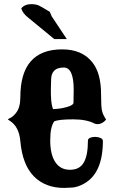

<svg xmlns="http://www.w3.org/2000/svg" viewBox="-20 -881 554 935"><path d="M292.5 34.2Q200.7 34.2 145 -22.2Q89.4 -78.6 79.1 -192.9Q73.2 -263.7 28.3 -292.5L18.6 -298.8Q18.6 -301.3 31.2 -307.4Q43.9 -313.5 57.6 -330.6Q79.1 -357.4 79.1 -408.2Q79.1 -640.6 282.7 -640.6Q379.4 -640.6 429.2 -578.1Q472.2 -524.9 472.2 -422.4Q472.2 -359.4 476.6 -342.3Q480.5 -325.2 486.8 -315.4Q493.2 -305.7 496.6 -298.3Q477.5 -276.4 455.1 -276.4Q447.3 -276.4 440.4 -279.3Q401.9 -299.8 335.4 -299.8Q269 -299.8 244.6 -290.5Q224.6 -264.6 224.6 -196.8Q224.6 -128.9 249.3 -91.6Q273.9 -54.2 320.8 -54.2Q367.7 -54.2 387.9 -89.4Q408.2 -124.5 408.2 -195.8Q408.2 -205.6 419.2 -210.2Q430.2 -214.8 444.6 -214.4Q459 -213.9 470 -209Q481 -204.1 481 -194.3Q481 -37.1 388.7 13.7Q358.4 30.3 332.8 32.2Q307.1 34.2 292.5 34.2ZM238.3 -349.6Q277.8 -351.1 307.6 -360.4Q337.9 -369.1 337.9 -381.3L338.9 -443.8Q338.9 -552.2 290.5 -552.2Q256.8 -552.2 241.7 -534.2Q229.5 -520 229 -494.6Q228.5 -476.6 227.8 -449.2Q227.1 -421.9 229.2 -394.8Q231.4 -367.7 238.3 -349.6ZM244.1 -690.9 118.2 -794.4Q90.3 -815.9 83.5 -840.3Q100.6 -860.8 132.3 -860.8Q156.2 -860.8 171.4 -853Q184.1 -846.7 189.9 -843Q195.8 -839.4 202.4 -835.4Q209 -831.5 222.2 -823.7L231.9 -801.3L305.2 -690.9Z"/></svg>

Font: Sancreek
Style: Regular
Weight: 400
Designer: Vernon Adams
Foundry: Vernon Adams
Version: Version 1.100; ttfautohint (v1.8.4.7-5d5b)